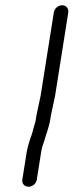

<svg xmlns="http://www.w3.org/2000/svg" viewBox="-20 -714 280 730"><path d="M119.8 -30.5 137.2 -140.3C140.5 -161.2 146 -167.3 154.3 -198.5L160.1 -215.9L160.2 -216.2C163.2 -227.8 168.2 -241.1 170.5 -256L173.7 -275.9L189.5 -350.1L239.6 -666.5C242 -682.1 231.4 -694 216.4 -694C201.4 -694 187 -682.1 184.6 -666.5L134.6 -350.7L119 -277.5L115.7 -257C114 -246.1 109.7 -235.6 106.3 -222.5L101.6 -204.9C94.7 -187.1 84.8 -156.3 81.3 -134.6L64.8 -30.5C62.5 -15.5 73.7 -4 88.6 -4C104.4 -4 117.6 -16.6 119.8 -30.5Z"/></svg>

Font: MewTooHand
Style: BdWideIta
Weight: 400
Designer: Mew Too, Robert Jablonski
Version: Version 0.77